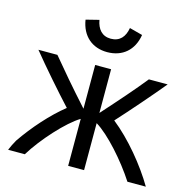

<svg xmlns="http://www.w3.org/2000/svg" viewBox="-109 -855 962 967"><g transform="rotate(15 372.0 -371.5)"><path d="M371 -600C450 -600 506 -647 519 -729L451 -747C443 -700 418 -670 371 -670C325 -670 300 -701 292 -747L224 -730C237 -647 293 -600 371 -600ZM610 -522C558 -457 492 -382 413 -294V-522H330V-294C246 -387 186 -458 133 -522H34C94 -448 185 -344 248 -276C176 -219 100 -133 44 -51C33 -32 24 -13 17 4H104C158 -85 264 -202 330 -241V4H413V-241C481 -200 579 -89 639 4H735C678 -93 586 -205 495 -277C558 -346 647 -448 708 -522Z"/></g></svg>

Font: Repo
Style: Regular
Weight: 400
Designer: Stefan Peev
Foundry: Context Ltd
Version: Version 0.000